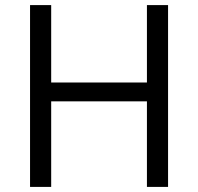

<svg xmlns="http://www.w3.org/2000/svg" viewBox="-20 -734 778 754"><path d="M557 -714V-410H181V-714H98V0H181V-336H557V0H640V-714Z"/></svg>

Font: OpenSansMMV
Style: Regular
Weight: 400
Designer: Steve Matteson
Foundry: Ascender Corporation
Version: Version 4.000